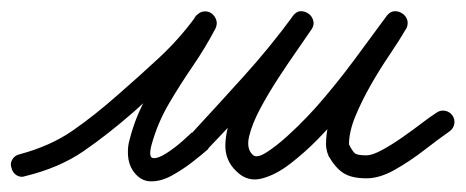

<svg xmlns="http://www.w3.org/2000/svg" viewBox="-32 -300 851 351"><path d="M14 22Q6 25 -1.5 20.5Q-9 16 -11 7Q-14 -1 -9.5 -8.5Q-5 -16 4 -18Q60 -33 100.5 -61Q141 -89 185 -128Q223 -161 259.5 -195Q296 -229 326 -270Q332 -278 340 -279Q348 -280 354 -276Q360 -272 363 -264.5Q366 -257 362 -248Q343 -212 320 -178.5Q297 -145 276.5 -110Q256 -75 245 -35Q245 -35 245 -35Q245 -35 245 -35Q239 -12 248 -11Q257 -10 272.5 -20Q288 -30 302 -42.5Q316 -55 320 -59Q320 -59 319 -58Q319 -57 319 -57Q367 -109 414 -161Q461 -213 503 -270Q509 -279 517 -279.5Q525 -280 532 -275Q538 -271 540.5 -263Q543 -255 538 -247Q530 -235 513.5 -211.5Q497 -188 478 -159Q459 -130 444 -102Q429 -74 423.5 -51Q418 -28 430 -17Q430 -17 430 -17Q430 -17 430 -17Q437 -10 454.5 -21Q472 -32 492.5 -50.5Q513 -69 529.5 -86.5Q546 -104 551 -110Q584 -148 614.5 -189Q645 -230 675 -271Q681 -279 689 -279.5Q697 -280 704 -275Q710 -271 712.5 -263.5Q715 -256 710 -247Q698 -226 680 -199.5Q662 -173 645.5 -144Q629 -115 617.5 -87Q606 -59 606 -36Q606 -35 607 -33Q607 -33 606 -34Q605 -36 606 -36Q612 -24 616.5 -20Q621 -16 638 -16Q648 -16 665 -25Q682 -34 701.5 -47.5Q721 -61 738 -74Q755 -87 766 -94Q766 -94 766 -94Q766 -94 766 -94Q773 -99 781.5 -97.5Q790 -96 795 -89Q800 -82 798.5 -73.5Q797 -65 790 -60Q770 -46 743.5 -25.5Q717 -5 689.5 10.5Q662 26 638 26Q611 26 596 16.5Q581 7 568 -16Q568 -16 568 -18Q567 -19 567 -19Q564 -29 564 -36Q564 -74 583.5 -115.5Q603 -157 628.5 -196.5Q654 -236 674 -269Q679 -277 687.5 -277.5Q696 -278 703 -274Q709 -269 712 -261Q715 -253 709 -245Q678 -204 647 -162.5Q616 -121 583 -82Q571 -68 548.5 -45Q526 -22 499 -1Q472 20 446 26.5Q420 33 400 13Q400 13 400 13Q400 13 400 13Q379 -7 380 -36Q381 -65 395 -98Q409 -131 430 -163Q451 -195 471 -223Q491 -251 502 -269Q508 -278 516 -278.5Q524 -279 531 -274Q538 -269 540.5 -261.5Q543 -254 537 -246Q494 -187 446.5 -134Q399 -81 349 -29Q349 -29 349 -28Q348 -27 348 -27Q338 -18 320 -4Q302 10 282 21Q262 32 243 31.5Q224 31 211 12Q203 0 202 -16Q201 -32 205 -45Q205 -45 205 -45Q205 -45 205 -45Q216 -88 237 -124.5Q258 -161 281.5 -195.5Q305 -230 324 -268Q329 -276 337 -276.5Q345 -277 352 -273Q359 -269 362.5 -261.5Q366 -254 360 -246Q329 -203 290.5 -167Q252 -131 213 -96Q165 -54 120.5 -23.5Q76 7 14 22Q14 22 14 22Q14 22 14 22Z"/></svg>

Font: FRB American Cursive Medium
Style: Italic
Weight: 500
Italic angle: -25°
Version: Version 2.0;Modular Font Editor K font №1